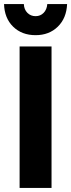

<svg xmlns="http://www.w3.org/2000/svg" viewBox="-20 -930 353 950"><path d="M98 -910Q99 -883 115.5 -866.5Q132 -850 156 -850Q180 -850 196 -866.5Q212 -883 214 -910H312Q309 -840 266 -798Q223 -756 156 -756Q88 -756 45 -798Q2 -840 0 -910ZM77 -700H235V0H77Z"/></svg>

Font: Montserrat-Arabic SemiBold
Style: Regular
Weight: 600
Designer: Mohamed Gaber
Foundry: Kief Type Foundry
Version: Version 5.008;PS 005.008;hotconv 1.0.88;makeotf.lib2.5.64775